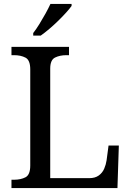

<svg xmlns="http://www.w3.org/2000/svg" viewBox="-20 -951 663 971"><path d="M38 0V-42H51Q85 -42 109 -54.5Q133 -67 133 -114V-600Q133 -647 109 -659.5Q85 -672 51 -672H38V-714H329V-672H316Q283 -672 258.5 -660Q234 -648 234 -604V-50H431Q461 -50 479.5 -63.5Q498 -77 507 -98Q516 -119 519 -140L529 -215H581L574 0ZM148 -784Q163 -803 179 -829Q195 -855 210 -882Q225 -909 235 -931H342V-921Q333 -908 315 -888Q297 -868 274.5 -846Q252 -824 229 -804.5Q206 -785 186 -771H148Z"/></svg>

Font: Noto Serif Toto
Style: Regular
Weight: 400
Designer: Monotype Design Team
Foundry: Monotype Imaging Inc.
Version: Version 2.001